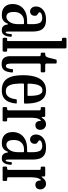

<svg xmlns="http://www.w3.org/2000/svg" viewBox="736 -1556 832 2344"><g transform="rotate(90 1152.0 -384.0)"><path d="M29 -123Q29 -170 50.8 -210Q72.5 -250 118.5 -274.5Q164.5 -299 238 -299H262Q270.5 -299 272.8 -301Q275 -303 275 -312V-367Q275 -417.5 260.5 -450.8Q246 -484 197 -484Q171.5 -484 150.8 -474.5Q130 -465 130 -450Q130 -441 140.8 -435.8Q151.5 -430.5 162.2 -421.5Q173 -412.5 173 -393Q173 -367.5 158.2 -351.2Q143.5 -335 118 -335Q95 -335 77 -355Q59 -375 59 -408Q59 -458.5 100.2 -494.2Q141.5 -530 217 -530Q279.5 -530 311.2 -507.5Q343 -485 354 -448.8Q365 -412.5 365 -372V-71Q365 -56 367 -46.5Q369 -37 376 -37Q385.5 -37 390.5 -60.2Q395.5 -83.5 396.5 -104Q397 -109.5 399.5 -111.5Q402 -113.5 410 -112.5L422 -111.5Q428.5 -111 428.5 -99.5Q428.5 -77.5 422 -51.8Q415.5 -26 399 -8Q382.5 10 352 10H351.5Q321.5 10 306.5 -1.8Q291.5 -13.5 286.2 -29.2Q281 -45 279 -57Q277.5 -66 274 -67Q270.5 -68 266.5 -56.5Q262.5 -45.5 252 -29.8Q241.5 -14 220.5 -2Q199.5 10 164 10Q97.5 10 63.2 -25Q29 -60 29 -123ZM126 -138Q126 -88 142 -67Q158 -46 184 -46Q220 -46 247.5 -84.5Q275 -123 275 -191V-251Q275 -261 265 -261H238Q188.5 -261 157.2 -228.5Q126 -196 126 -138Z M470 -725H452.5Q441 -725 441 -746V-765Q441 -775.5 446.5 -777.8Q452 -780 461.5 -780H548.5Q561.5 -780 566.2 -777.5Q571 -775 571 -762V-77Q571 -64 571.2 -59.5Q571.5 -55 581.5 -55H597.5Q611 -55 611 -42V-20Q611 -6 605.8 -3Q600.5 0 587.5 0H460.5Q449.5 0 445.2 -3Q441 -6 441 -18V-38Q441 -47 442.8 -51Q444.5 -55 453.5 -55H475.5Q479.5 -55 480.2 -57.5Q481 -60 481 -72V-708Q481 -719 477.5 -722Q474 -725 470 -725Z M865 -112.5Q862.5 -82.5 854.2 -53.8Q846 -25 824.8 -6.5Q803.5 12 762 12Q708 12 687 -16.5Q666 -45 666 -86V-448Q666 -465 650 -465H640.5Q630 -465 626.5 -467.5Q623 -470 623 -480V-507Q623 -516.5 625.8 -518.2Q628.5 -520 638 -520Q656.5 -520 666.2 -527Q676 -534 684 -560.8Q692 -587.5 705 -645.5Q707 -654 709.5 -657Q712 -660 723 -660H743Q756 -660 756 -645.5V-535.5Q756 -525 761 -522.5Q766 -520 775.5 -520H846.5Q856.5 -520 859.8 -517Q863 -514 863 -503.5V-477.5Q863 -468.5 859.2 -466.8Q855.5 -465 846.5 -465H776.5Q766 -465 761 -462.5Q756 -460 756 -448.5V-107Q756 -77 762 -58.5Q768 -40 784.5 -40Q806 -40 814 -65.2Q822 -90.5 824 -119Q824.5 -127.5 828.8 -127.2Q833 -127 841 -126.5L857 -126Q866.5 -125.5 865 -112.5Z M898 -250Q898 -330 915.5 -393.2Q933 -456.5 974 -493.2Q1015 -530 1085.5 -530Q1137.5 -530 1169 -507.2Q1200.5 -484.5 1217 -447.2Q1233.5 -410 1239.2 -365Q1245 -320 1245 -275.5Q1245 -265.5 1241.2 -263.2Q1237.5 -261 1227 -261H1015.5Q999 -261 999 -246.5Q999 -191.5 1005 -144Q1011 -96.5 1031.2 -67.8Q1051.5 -39 1093 -39Q1127.5 -39 1148 -57.2Q1168.5 -75.5 1178.5 -103.8Q1188.5 -132 1191 -161Q1192 -173 1204.5 -173H1233.5Q1241 -173 1242.5 -170.5Q1244 -168 1243.5 -162.5Q1240 -119 1225 -79.5Q1210 -40 1176 -15Q1142 10 1081 10Q1024.5 10 988.5 -10.8Q952.5 -31.5 932.8 -67.5Q913 -103.5 905.5 -150.5Q898 -197.5 898 -250ZM1015 -304H1136Q1146 -304 1148.2 -305.5Q1150.5 -307 1150.5 -312Q1150.5 -337 1149 -366.8Q1147.5 -396.5 1141.5 -423.8Q1135.5 -451 1121.8 -468.5Q1108 -486 1083 -486Q1049.5 -486 1031.8 -460Q1014 -434 1007.5 -395Q1001 -356 1001 -316.5Q1001 -309 1003.5 -306.5Q1006 -304 1015 -304Z M1327 -446Q1327 -458 1323.8 -461.5Q1320.5 -465 1309 -465H1302Q1291 -465 1289 -469Q1287 -473 1287 -484V-502.5Q1287 -513 1289.8 -516.5Q1292.5 -520 1303 -520H1389.5Q1398 -520 1402.8 -517.8Q1407.5 -515.5 1407.5 -506V-488.5Q1407.5 -476 1410.8 -475.5Q1414 -475 1422 -486.5Q1452.5 -530 1497 -530Q1524 -530 1544.5 -510.8Q1565 -491.5 1565 -459Q1565 -431.5 1549.8 -415.8Q1534.5 -400 1508 -400Q1482.5 -400 1469.8 -415.8Q1457 -431.5 1457 -451Q1457 -454.5 1457.2 -456.2Q1457.5 -458 1457.5 -460Q1457.5 -466 1452 -466Q1442.5 -466 1429.8 -435.8Q1417 -405.5 1417 -328V-75.5Q1417 -64 1419.2 -59.5Q1421.5 -55 1433 -55H1449Q1458.5 -55 1460.2 -51.2Q1462 -47.5 1462 -38V-15.5Q1462 -6.5 1459.8 -3.2Q1457.5 0 1449 0H1301Q1294.5 0 1290.8 -1.5Q1287 -3 1287 -9.5V-41Q1287 -55 1301 -55H1306.5Q1318 -55 1322.5 -58.2Q1327 -61.5 1327 -72.5Z M1592 -123Q1592 -170 1613.8 -210Q1635.5 -250 1681.5 -274.5Q1727.5 -299 1801 -299H1825Q1833.5 -299 1835.8 -301Q1838 -303 1838 -312V-367Q1838 -417.5 1823.5 -450.8Q1809 -484 1760 -484Q1734.5 -484 1713.8 -474.5Q1693 -465 1693 -450Q1693 -441 1703.8 -435.8Q1714.5 -430.5 1725.2 -421.5Q1736 -412.5 1736 -393Q1736 -367.5 1721.2 -351.2Q1706.5 -335 1681 -335Q1658 -335 1640 -355Q1622 -375 1622 -408Q1622 -458.5 1663.2 -494.2Q1704.5 -530 1780 -530Q1842.5 -530 1874.2 -507.5Q1906 -485 1917 -448.8Q1928 -412.5 1928 -372V-71Q1928 -56 1930 -46.5Q1932 -37 1939 -37Q1948.5 -37 1953.5 -60.2Q1958.5 -83.5 1959.5 -104Q1960 -109.5 1962.5 -111.5Q1965 -113.5 1973 -112.5L1985 -111.5Q1991.5 -111 1991.5 -99.5Q1991.5 -77.5 1985 -51.8Q1978.5 -26 1962 -8Q1945.5 10 1915 10H1914.5Q1884.5 10 1869.5 -1.8Q1854.5 -13.5 1849.2 -29.2Q1844 -45 1842 -57Q1840.5 -66 1837 -67Q1833.5 -68 1829.5 -56.5Q1825.5 -45.5 1815 -29.8Q1804.5 -14 1783.5 -2Q1762.5 10 1727 10Q1660.5 10 1626.2 -25Q1592 -60 1592 -123ZM1689 -138Q1689 -88 1705 -67Q1721 -46 1747 -46Q1783 -46 1810.5 -84.5Q1838 -123 1838 -191V-251Q1838 -261 1828 -261H1801Q1751.5 -261 1720.2 -228.5Q1689 -196 1689 -138Z M2054 -446Q2054 -458 2050.8 -461.5Q2047.5 -465 2036 -465H2029Q2018 -465 2016 -469Q2014 -473 2014 -484V-502.5Q2014 -513 2016.8 -516.5Q2019.5 -520 2030 -520H2116.5Q2125 -520 2129.8 -517.8Q2134.5 -515.5 2134.5 -506V-488.5Q2134.5 -476 2137.8 -475.5Q2141 -475 2149 -486.5Q2179.5 -530 2224 -530Q2251 -530 2271.5 -510.8Q2292 -491.5 2292 -459Q2292 -431.5 2276.8 -415.8Q2261.5 -400 2235 -400Q2209.5 -400 2196.8 -415.8Q2184 -431.5 2184 -451Q2184 -454.5 2184.2 -456.2Q2184.5 -458 2184.5 -460Q2184.5 -466 2179 -466Q2169.5 -466 2156.8 -435.8Q2144 -405.5 2144 -328V-75.5Q2144 -64 2146.2 -59.5Q2148.5 -55 2160 -55H2176Q2185.5 -55 2187.2 -51.2Q2189 -47.5 2189 -38V-15.5Q2189 -6.5 2186.8 -3.2Q2184.5 0 2176 0H2028Q2021.5 0 2017.8 -1.5Q2014 -3 2014 -9.5V-41Q2014 -55 2028 -55H2033.5Q2045 -55 2049.5 -58.2Q2054 -61.5 2054 -72.5Z"/></g></svg>

Font: Besley* Condensed
Style: Regular
Weight: 400
Width: 3
Designer: Owen Earl
Foundry: indestructible type*
Version: Version 3.000; ttfautohint (v1.8.3)